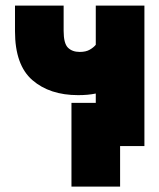

<svg xmlns="http://www.w3.org/2000/svg" viewBox="-20 -528 576 694"><path d="M262.2 -184.1Q159.7 -184.1 96.9 -238.5Q34.2 -293 34.2 -415V-507.8H210V-416.5Q210 -371.1 225.6 -355.7Q241.2 -340.3 268.1 -340.3Q290.5 -340.3 304.4 -348.4Q318.4 -356.4 326.2 -366.2V-507.8H502V0H414.1V146.5H238.3V-156.2H326.2V-189.9Q312 -187 295.9 -185.5Q279.8 -184.1 262.2 -184.1Z"/></svg>

Font: Giphurs Black
Style: Regular
Weight: 900
Version: Version 0.920; ttfautohint (v1.8.4.7-5d5b)